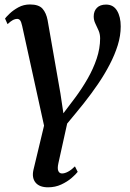

<svg xmlns="http://www.w3.org/2000/svg" viewBox="-20 -566 567 839"><path d="M308 -138.5Q337.5 -178 362.5 -221.5Q387.5 -265 402.5 -309.8Q417.5 -354.5 417.5 -398.5Q417.5 -417.5 410.5 -433.2Q403.5 -449 396.5 -463.5Q389.5 -478 389.5 -494Q389.5 -517.5 403.5 -531.8Q417.5 -546 443.5 -546Q475.5 -546 491.5 -519.2Q507.5 -492.5 507.5 -450.5Q507.5 -410 494.5 -368.2Q481.5 -326.5 459.2 -283.8Q437 -241 408 -198.5Q379 -156 346.5 -115Q329 -93.5 309.5 -69.5Q290 -45.5 273.5 -26L235 148Q230 171 235 181.5Q240 192 251 192Q263 192 277.5 184.2Q292 176.5 307.5 161L319.5 185Q311.5 195.5 292.8 211.8Q274 228 247.8 240.2Q221.5 252.5 190 252.5Q152.5 252.5 135.5 232Q118.5 211.5 126 177L172.5 -17L77 -452Q73 -470.5 68 -477Q63 -483.5 54.5 -483.5Q46.5 -483.5 37 -478.8Q27.5 -474 13 -460.5L2 -485Q6 -491 21.5 -506Q37 -521 60 -533.8Q83 -546.5 111 -546.5Q149.5 -546.5 165.8 -528Q182 -509.5 188 -478L244 -158L257 -71Z"/></svg>

Font: Merriweather 72pt Medium
Style: Italic
Weight: 500
Italic angle: -7.8°
Version: Version 2.101